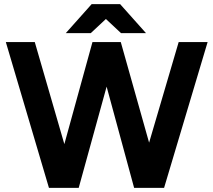

<svg xmlns="http://www.w3.org/2000/svg" viewBox="-20 -902 1025 922"><path d="M215 0 8 -700H147L289 -210L424 -700H560L696 -217L838 -700H977L768 0H624L492 -486L358 0ZM561 -743 421 -874V-882H557L681 -743ZM296 -743 420 -882H556V-874L416 -743Z"/></svg>

Font: Figtree Light
Style: Bold
Weight: 700
Version: Version 2.002